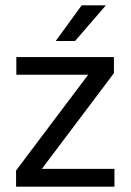

<svg xmlns="http://www.w3.org/2000/svg" viewBox="-20 -703 492 723"><path d="M411 -67V0H40.5V-61L312 -421.5H41.5V-488H409V-427.5L137.5 -67ZM287.5 -683H377.5V-681.5L262.5 -548.5H190.5V-549.5Z"/></svg>

Font: Anek Latin Medium
Style: Regular
Weight: 400
Version: Version 1.003